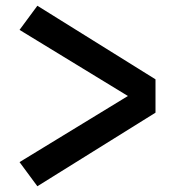

<svg xmlns="http://www.w3.org/2000/svg" viewBox="-20 -674 640 668"><path d="M110 -26 48 -110 425 -340 48 -570 110 -654 521 -398V-282Z"/></svg>

Font: Iosevka Extrabold Extended
Style: Regular
Weight: 800
Width: 7
Monospace: yes
Designer: Belleve Invis
Foundry: Belleve Invis
Version: Version 32.5.0; ttfautohint (v1.8.4)